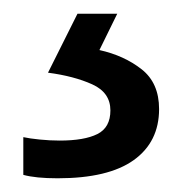

<svg xmlns="http://www.w3.org/2000/svg" viewBox="-20 -20 265 280"><path d="M212 139Q212 187 175 213.5Q138 240 64 240Q32 240 14 235V180Q23 182 38 183.5Q53 185 67 185Q103 185 122 175.5Q141 166 141 141Q141 115 114.5 103Q88 91 50 86L93 0H151L125 53Q161 61 186.5 81Q212 101 212 139Z"/></svg>

Font: Noto Sans IKEA
Style: Regular
Weight: 400
Designer: Monotype Design Team
Foundry: Monotype Imaging Inc.
Version: Version 2.001